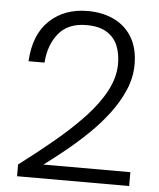

<svg xmlns="http://www.w3.org/2000/svg" viewBox="-52 -774 676 814"><g transform="rotate(5 286.0 -367.0)"><path d="M51 -55Q128 -113 197.5 -171Q267 -229 321 -286.5Q375 -344 405.5 -402Q436 -460 436 -517Q436 -559 422.5 -593Q409 -627 376.5 -648Q344 -669 289 -669Q210 -669 170 -619.5Q130 -570 125 -495H57Q63 -609 126.5 -669Q190 -729 289 -729Q352 -729 401 -705.5Q450 -682 478 -635.5Q506 -589 506 -520Q506 -465 483.5 -412Q461 -359 424 -310Q387 -261 341 -216.5Q295 -172 247.5 -133.5Q200 -95 158 -64H528V-5H51Z"/></g></svg>

Font: Poppins Light
Style: Regular
Weight: 300
Designer: Ninad Kale (Devanagari), Jonny Pinhorn (Latin)
Version: Version 5.002